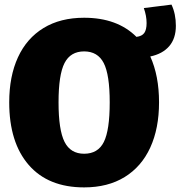

<svg xmlns="http://www.w3.org/2000/svg" viewBox="-20 -793 783 833"><path d="M632 -548Q670 -464 670 -349Q670 -236 632 -153Q594 -70 521 -25Q448 20 345 20Q189 20 104.5 -77.5Q20 -175 20 -349Q20 -462 58 -544.5Q96 -627 169 -671.5Q242 -716 345 -716Q489 -716 572 -633Q596 -636 606 -650Q616 -664 616 -693Q616 -724 604 -758L724 -773Q743 -733 743 -681Q743 -626 714 -592.5Q685 -559 632 -548ZM456 -349Q456 -469 430 -519.5Q404 -570 345 -570Q286 -570 260 -519.5Q234 -469 234 -349Q234 -229 260 -177.5Q286 -126 345 -126Q405 -126 430.5 -177Q456 -228 456 -349Z"/></svg>

Font: FiraGO Heavy
Style: Regular
Weight: 900
Designer: bBox Type
Foundry: bBox Type GmbH
Version: Version 1.001